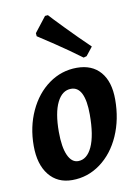

<svg xmlns="http://www.w3.org/2000/svg" viewBox="-84 -780 611 848"><g transform="rotate(-10 222.0 -356.0)"><path d="M29 -166Q29 -251 61.5 -321.5Q94 -392 150.5 -432.5Q207 -473 276 -473Q344 -473 381.5 -429.5Q419 -386 419 -306Q419 -217 387 -144.5Q355 -72 298 -30Q241 12 171 12Q105 12 67 -35.5Q29 -83 29 -166ZM297 -260Q297 -322 281.5 -354Q266 -386 235 -386Q195 -386 172 -339.5Q149 -293 149 -208Q149 -139 165.5 -102.5Q182 -66 211 -66Q251 -66 274 -116Q297 -166 297 -260ZM178 -723 191 -724Q205 -708 256 -655.5Q307 -603 358 -554L328 -516L314 -512Q256 -555 199 -593Q142 -631 126 -641L125 -655Z"/></g></svg>

Font: Alegreya
Style: Bold Italic
Weight: 700
Italic angle: -7°
Designer: Juan Pablo del Peral
Foundry: Huerta Tipografica
Version: Version 2.007; ttfautohint (v1.6)